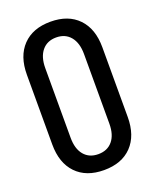

<svg xmlns="http://www.w3.org/2000/svg" viewBox="-138 -799 720 894"><g transform="rotate(-20 222.0 -352.5)"><path d="M409 -525V-180Q409 -88 359.5 -36.5Q310 15 222 15Q134 15 84.5 -36.5Q35 -88 35 -180V-525Q35 -617 84.5 -668.5Q134 -720 222 -720Q310 -720 359.5 -668.5Q409 -617 409 -525ZM318 -180V-525Q318 -580 292.5 -611Q267 -642 222 -642Q177 -642 151.5 -611Q126 -580 126 -525V-180Q126 -125 151.5 -94.5Q177 -64 222 -64Q267 -64 292.5 -94.5Q318 -125 318 -180Z"/></g></svg>

Font: Akshar
Style: Regular
Weight: 400
Designer: Tall Chai
Foundry: Tall Chai
Version: Version 1.000